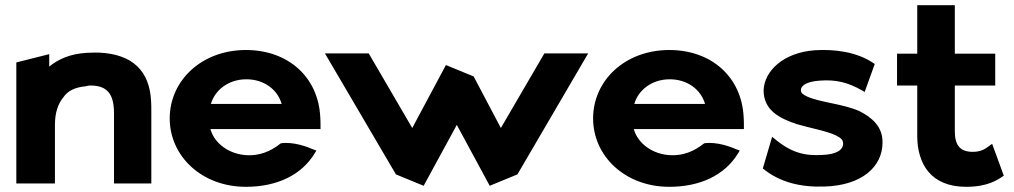

<svg xmlns="http://www.w3.org/2000/svg" viewBox="-20 -698 3915 741"><path d="M564 10V-270C564 -283 564 -296 563 -309C557 -423 493 -489 362 -495H361C346 -495 329 -495 313 -494C250 -490 204 -469 170 -441V-489L43 -457V10H192V-216C192 -263 204 -298 225 -323C241 -347 269 -361 310 -365C316 -366 321 -368 328 -368C394 -368 420 -336 420 -260V10Z M792 -200H1217V-210C1217 -222 1217 -235 1216 -247C1208 -401 1092 -505 929 -505C759 -505 635 -388 635 -241C635 -95 759 23 929 23C1047 23 1143 -21 1195 -107L1201 -117L1190 -121C1167 -131 1113 -152 1064 -145C1021 -111 979 -97 934 -99C864 -102 807 -145 792 -200ZM1067 -297H794C809 -349 860 -392 931 -392C998 -392 1051 -353 1067 -297Z M1701 -447 1571 -204 1403 -492H1234L1508 -25L1615 19L1743 -216L1870 19L1977 -25L2250 -492H2081L1913 -204L1808 -403Z M2426 -200H2851V-210C2851 -222 2851 -235 2850 -247C2842 -401 2726 -505 2563 -505C2393 -505 2269 -388 2269 -241C2269 -95 2393 23 2563 23C2681 23 2777 -21 2829 -107L2835 -117L2824 -121C2801 -131 2747 -152 2698 -145C2655 -111 2613 -97 2568 -99C2498 -102 2441 -145 2426 -200ZM2701 -297H2428C2443 -349 2494 -392 2565 -392C2632 -392 2685 -353 2701 -297Z M2924 -48C2989 6 3071 25 3161 22C3307 18 3386 -55 3386 -148C3387 -211 3343 -246 3295 -270C3233 -297 3145 -303 3096 -325C3079 -333 3071 -339 3071 -350C3071 -370 3098 -384 3146 -387C3205 -391 3251 -381 3307 -349L3317 -343L3356 -451L3350 -455C3286 -498 3200 -509 3124 -504C3003 -495 2930 -424 2927 -350C2927 -271 2990 -241 3055 -219C3105 -204 3170 -193 3207 -175C3224 -166 3234 -159 3234 -144C3234 -118 3206 -102 3153 -100C3087 -96 3035 -108 2971 -161L2960 -170Z M3854 -20 3809 -143 3798 -135C3782 -123 3766 -112 3734 -112C3687 -112 3665 -136 3665 -191V-368H3821V-491H3665V-678H3520V-491H3442V-368H3520V-171C3521 -67 3571 23 3709 23C3792 23 3831 -4 3854 -20Z"/></svg>

Font: Bluebird
Style: SfBdExt
Weight: 700
Designer: Jasper
Foundry: Cannot Into Space Fonts
Version: Version 0.98